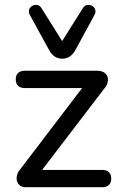

<svg xmlns="http://www.w3.org/2000/svg" viewBox="-20 -783 507 803"><path d="M66 -76.8 341.4 -438.4V-414.8H83Q65.3 -414.8 55.6 -424.2Q45.9 -433.6 45.9 -451Q45.9 -468.4 55.6 -477.7Q65.3 -487.1 83 -487.1H386.9Q408.9 -487.1 420.8 -475.6Q432.8 -464 431.4 -446.1Q429.9 -428.2 416 -412.3L136.3 -46.4V-72.3H408Q425.8 -72.3 435.5 -63Q445.2 -53.6 445.2 -36.2Q445.2 -18.8 435.5 -9.4Q425.8 0 408 0H88.3Q68.9 0 58.4 -12.1Q47.9 -24.2 49.7 -42.4Q51.5 -60.6 66 -76.8ZM185 -574.4 105.1 -720Q96.3 -736.2 104.6 -748.9Q112.9 -761.5 128.8 -762.5Q144.7 -763.4 153.4 -749.1L240 -611.2L326.6 -749.1Q335.4 -763.4 351.3 -762.5Q367.2 -761.5 375.4 -748.9Q383.7 -736.2 374.9 -720L295.7 -574.4Q275.9 -537.5 240 -537.5Q204.7 -537.5 185 -574.4Z"/></svg>

Font: SN Pro Thin
Style: Regular
Weight: 200
Designer: Tobias Whetton
Foundry: Supernotes
Version: Version 1.003;Glyphs 3.3 (3324)